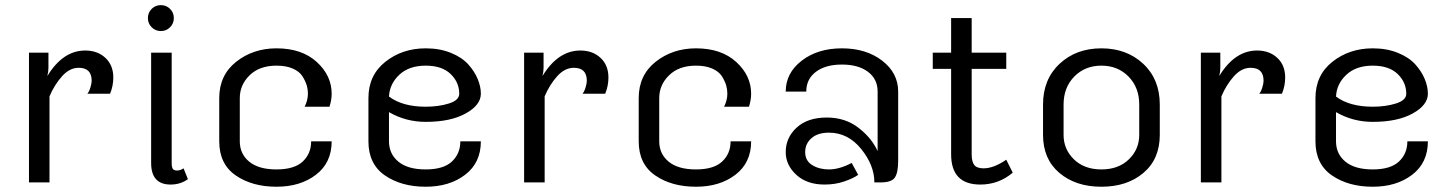

<svg xmlns="http://www.w3.org/2000/svg" viewBox="-20 -703 5598 740"><path d="M308.3 -508.3Q355.8 -508.3 386.2 -480Q416.7 -451.7 416.7 -404.2Q416.7 -371.7 404.2 -341.7H316.7Q323.3 -349.2 328.3 -365.4Q333.3 -381.7 333.3 -391.7Q333.3 -441.7 283.3 -441.7Q248.3 -441.7 219.2 -409.2Q190 -376.7 170.8 -331.7V0H91.7V-500H166.7V-441.7Q166.7 -426.7 162.5 -410Q222.5 -508.3 308.3 -508.3Z M704.2 -12.5Q675.8 8.3 637.5 8.3Q562.5 8.3 562.5 -75V-500H641.7V-75Q641.7 -59.2 645.8 -52.5Q650 -45.8 662.5 -45.8Q675 -45.8 687.5 -54.2ZM635.4 -668.8Q650 -654.2 650 -633.3Q650 -612.5 635.4 -597.9Q620.8 -583.3 600 -583.3Q579.2 -583.3 564.6 -597.9Q550 -612.5 550 -633.3Q550 -654.2 564.6 -668.8Q579.2 -683.3 600 -683.3Q620.8 -683.3 635.4 -668.8Z M1045.8 -516.7Q1143.3 -516.7 1200.8 -464.2Q1258.3 -411.7 1258.3 -341.7Q1258.3 -318.3 1250 -291.7H1154.2Q1166.7 -316.7 1166.7 -341.7Q1166.7 -358.3 1162.1 -374.2Q1157.5 -390 1145.8 -408.8Q1134.2 -427.5 1108.3 -438.8Q1082.5 -450 1045.8 -450Q980 -450 942.1 -412.9Q904.2 -375.8 904.2 -325V-158.3Q904.2 -110 940.4 -80Q976.7 -50 1045.8 -50Q1114.2 -50 1146.7 -80.4Q1179.2 -110.8 1179.2 -158.3H1258.3Q1258.3 -75.8 1197.9 -29.6Q1137.5 16.7 1045.8 16.7Q951.7 16.7 888.3 -27.1Q825 -70.8 825 -158.3V-325Q825 -413.3 890.4 -465Q955.8 -516.7 1045.8 -516.7Z M1620.8 -516.7Q1675 -516.7 1717.9 -499.2Q1760.8 -481.7 1785 -454.6Q1809.2 -427.5 1821.2 -398.3Q1833.3 -369.2 1833.3 -341.7Q1833.3 -298.3 1775 -265.8Q1716.7 -233.3 1620.8 -233.3Q1544.2 -233.3 1479.2 -270.8V-158.3Q1479.2 -110 1515.4 -80Q1551.7 -50 1620.8 -50Q1689.2 -50 1721.7 -80.4Q1754.2 -110.8 1754.2 -158.3H1833.3Q1833.3 -75.8 1772.9 -29.6Q1712.5 16.7 1620.8 16.7Q1526.7 16.7 1463.3 -27.1Q1400 -70.8 1400 -158.3V-325Q1400 -413.3 1465.4 -465Q1530.8 -516.7 1620.8 -516.7ZM1479.2 -330.8Q1531.7 -291.7 1620.8 -291.7Q1670.8 -291.7 1710.4 -304.2Q1750 -316.7 1750 -341.7Q1750 -385.8 1716.7 -417.9Q1683.3 -450 1620.8 -450Q1556.7 -450 1519.2 -415Q1481.7 -380 1479.2 -330.8Z M2216.7 -508.3Q2264.2 -508.3 2294.6 -480Q2325 -451.7 2325 -404.2Q2325 -371.7 2312.5 -341.7H2225Q2231.7 -349.2 2236.7 -365.4Q2241.7 -381.7 2241.7 -391.7Q2241.7 -441.7 2191.7 -441.7Q2156.7 -441.7 2127.5 -409.2Q2098.3 -376.7 2079.2 -331.7V0H2000V-500H2075V-441.7Q2075 -426.7 2070.8 -410Q2130.8 -508.3 2216.7 -508.3Z M2662.5 -516.7Q2760 -516.7 2817.5 -464.2Q2875 -411.7 2875 -341.7Q2875 -318.3 2866.7 -291.7H2770.8Q2783.3 -316.7 2783.3 -341.7Q2783.3 -358.3 2778.8 -374.2Q2774.2 -390 2762.5 -408.8Q2750.8 -427.5 2725 -438.8Q2699.2 -450 2662.5 -450Q2596.7 -450 2558.8 -412.9Q2520.8 -375.8 2520.8 -325V-158.3Q2520.8 -110 2557.1 -80Q2593.3 -50 2662.5 -50Q2730.8 -50 2763.3 -80.4Q2795.8 -110.8 2795.8 -158.3H2875Q2875 -75.8 2814.6 -29.6Q2754.2 16.7 2662.5 16.7Q2568.3 16.7 2505 -27.1Q2441.7 -70.8 2441.7 -158.3V-325Q2441.7 -413.3 2507.1 -465Q2572.5 -516.7 2662.5 -516.7Z M3350 0Q3350 -65.8 3299.2 -128.8Q3248.3 -191.7 3175 -191.7Q3131.7 -191.7 3107.5 -170.4Q3083.3 -149.2 3083.3 -116.7Q3083.3 -83.3 3110.4 -66.7Q3137.5 -50 3175 -50Q3215 -50 3262.5 -75L3287.5 -29.2Q3269.2 -15.8 3234.2 -3.8Q3199.2 8.3 3158.3 8.3Q3090 8.3 3049.2 -29.2Q3008.3 -66.7 3008.3 -116.7Q3008.3 -172.5 3050.4 -211.2Q3092.5 -250 3166.7 -250Q3237.5 -250 3288.3 -210.8Q3339.2 -171.7 3362.5 -120.8V-350Q3362.5 -398.3 3325.4 -426.2Q3288.3 -454.2 3225 -454.2Q3161.7 -454.2 3124.6 -426.2Q3087.5 -398.3 3087.5 -350H3008.3Q3008.3 -421.7 3070 -469.2Q3131.7 -516.7 3225 -516.7Q3318.3 -516.7 3380 -469.2Q3441.7 -421.7 3441.7 -350V-83.3Q3441.7 -38.3 3429.2 -19.2Q3416.7 0 3375 0Z M3645.8 -500V-633.3H3725V-500H3858.3V-437.5H3725V-108.3Q3725 -80 3735 -67.1Q3745 -54.2 3770.8 -54.2Q3810 -54.2 3858.3 -87.5L3883.3 -37.5Q3829.2 8.3 3758.3 8.3Q3645.8 8.3 3645.8 -108.3V-437.5H3575V-500Z M4450 -300V-183.3Q4450 -90 4387.1 -36.7Q4324.2 16.7 4225 16.7Q4125.8 16.7 4062.9 -36.7Q4000 -90 4000 -183.3V-300Q4000 -397.5 4063.8 -457.1Q4127.5 -516.7 4225 -516.7Q4322.5 -516.7 4386.2 -457.1Q4450 -397.5 4450 -300ZM4079.2 -300V-183.3Q4079.2 -127.5 4119.2 -88.8Q4159.2 -50 4225 -50Q4290.8 -50 4330.8 -88.8Q4370.8 -127.5 4370.8 -183.3V-300Q4370.8 -365.8 4329.6 -407.9Q4288.3 -450 4225 -450Q4161.7 -450 4120.4 -407.9Q4079.2 -365.8 4079.2 -300Z M4825 -508.3Q4872.5 -508.3 4902.9 -480Q4933.3 -451.7 4933.3 -404.2Q4933.3 -371.7 4920.8 -341.7H4833.3Q4840 -349.2 4845 -365.4Q4850 -381.7 4850 -391.7Q4850 -441.7 4800 -441.7Q4765 -441.7 4735.8 -409.2Q4706.7 -376.7 4687.5 -331.7V0H4608.3V-500H4683.3V-441.7Q4683.3 -426.7 4679.2 -410Q4739.2 -508.3 4825 -508.3Z M5270.8 -516.7Q5325 -516.7 5367.9 -499.2Q5410.8 -481.7 5435 -454.6Q5459.2 -427.5 5471.2 -398.3Q5483.3 -369.2 5483.3 -341.7Q5483.3 -298.3 5425 -265.8Q5366.7 -233.3 5270.8 -233.3Q5194.2 -233.3 5129.2 -270.8V-158.3Q5129.2 -110 5165.4 -80Q5201.7 -50 5270.8 -50Q5339.2 -50 5371.7 -80.4Q5404.2 -110.8 5404.2 -158.3H5483.3Q5483.3 -75.8 5422.9 -29.6Q5362.5 16.7 5270.8 16.7Q5176.7 16.7 5113.3 -27.1Q5050 -70.8 5050 -158.3V-325Q5050 -413.3 5115.4 -465Q5180.8 -516.7 5270.8 -516.7ZM5129.2 -330.8Q5181.7 -291.7 5270.8 -291.7Q5320.8 -291.7 5360.4 -304.2Q5400 -316.7 5400 -341.7Q5400 -385.8 5366.7 -417.9Q5333.3 -450 5270.8 -450Q5206.7 -450 5169.2 -415Q5131.7 -380 5129.2 -330.8Z"/></svg>

Font: BoonBaan
Style: Regular
Weight: 400
Designer: Sungsit Sawaiwan
Foundry: FontUni
Version: Version 2.0